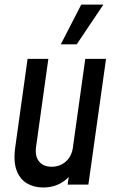

<svg xmlns="http://www.w3.org/2000/svg" viewBox="-20 -800 508 832"><path d="M167 12.5Q233.5 12.5 278 -33L273 0H363L439.5 -545H349.5L296 -161.5Q291 -123.5 265.8 -100.5Q240.5 -77.5 203.5 -77.5Q167.5 -77.5 149.2 -100.5Q131 -123.5 136 -161.5L189.5 -545H99.5L46 -161.5Q37.5 -100 52 -61.5Q66.5 -23 97.2 -5.2Q128 12.5 167 12.5ZM243.5 -608H312.5L428 -780H332Z"/></svg>

Font: Mohave Medium
Style: Italic
Weight: 500
Italic angle: -8°
Designer: Gumpita Rahayu
Foundry: Tokotype
Version: Version 2.002; ttfautohint (v1.8.3)